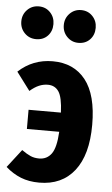

<svg xmlns="http://www.w3.org/2000/svg" viewBox="-56 -833 519 887"><g transform="rotate(5 203.5 -389.5)"><path d="M381 -271Q381 -132 323 -58Q265 16 160 16Q112 16 74.5 1Q37 -14 4 -43L69 -127Q93 -110 110.5 -102.5Q128 -95 150 -95Q186 -95 207 -123.5Q228 -152 232 -226H82V-315H232Q229 -386 211.5 -412Q194 -438 161 -438Q140 -438 120 -429.5Q100 -421 78 -402L15 -486Q82 -548 174 -548Q272 -548 326.5 -479Q381 -410 381 -271ZM162 -719Q162 -686 141.5 -664.5Q121 -643 88 -643Q56 -643 34.5 -665Q13 -687 13 -719Q13 -751 34.5 -773Q56 -795 88 -795Q120 -795 141 -773Q162 -751 162 -719ZM358 -719Q358 -686 337.5 -664.5Q317 -643 284 -643Q253 -643 231.5 -665Q210 -687 210 -719Q210 -751 231.5 -773Q253 -795 284 -795Q316 -795 337 -773Q358 -751 358 -719Z"/></g></svg>

Font: Fira Sans Extra Condensed
Style: Bold
Weight: 700
Width: 1
Designer: Carrois Corporate & Edenspiekermann AG
Foundry: Carrois Corporate GbR & Edenspiekermann AG
Version: Version 4.203